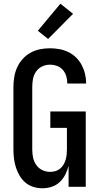

<svg xmlns="http://www.w3.org/2000/svg" viewBox="-20 -1002 540 1030"><path d="M208 8Q184 8 160 1Q136 -6 117 -22Q98 -38 85.5 -59Q73 -80 65.5 -103.5Q58 -127 55 -151.5Q52 -176 52 -200V-535Q52 -562 56.5 -589Q61 -616 72 -640.5Q83 -665 101.5 -685.5Q120 -706 143.5 -719Q167 -732 193.5 -737.5Q220 -743 247 -743Q273 -743 298 -738.5Q323 -734 346 -723Q369 -712 387.5 -694Q406 -676 418 -653.5Q430 -631 436 -606Q442 -581 442 -556V-554H341V-555Q341 -575 335.5 -593.5Q330 -612 317 -627Q304 -642 285.5 -648.5Q267 -655 247 -655Q226 -655 206 -645.5Q186 -636 173.5 -618Q161 -600 157 -578.5Q153 -557 153 -535V-200Q153 -178 157.5 -156.5Q162 -135 174.5 -117Q187 -99 207 -89.5Q227 -80 249 -80Q263 -80 277 -84Q291 -88 302 -97Q313 -106 320.5 -118.5Q328 -131 332 -144.5Q336 -158 337.5 -172Q339 -186 339 -200V-316H250V-404H440V0H348V-113Q342 -89 330.5 -66Q319 -43 300.5 -25.5Q282 -8 257.5 0Q233 8 208 8ZM238 -793 183 -837 304 -982 372 -928Z"/></svg>

Font: Iosevka Custom Semibold
Style: Regular
Weight: 600
Designer: Belleve Invis
Foundry: Belleve Invis
Version: Version 27.0.2; ttfautohint (v1.8.4)